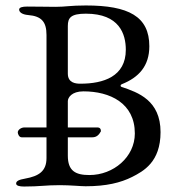

<svg xmlns="http://www.w3.org/2000/svg" viewBox="-20 -677 647 702"><path d="M68 5C126 5 146 0 198 0C238 0 275 4 293 4C369 4 421 -9 463 -30C504 -51 567 -84 567 -194C567 -310 485 -339 425 -359C419 -361 420 -367 425 -369C488 -394 526 -436 526 -508C526 -617 450 -657 294 -657C236 -657 221 -652 183 -652C142 -652 133 -653 79 -653C62 -653 50 -650 50 -642C50 -633 60 -624 83 -622C132 -618 150 -597 150 -549V-211H69C57 -211 45 -202 45 -193C45 -187 50 -175 59 -175H150V-99C150 -51 122 -33 72 -24C49 -20 39 -15 39 -6C39 2 51 5 68 5ZM228 -211V-307C228 -320 242 -343 285 -343C382 -343 473 -300 473 -189C473 -103 395 -37 307 -37C256 -37 228 -52 228 -108V-175H318C333 -175 342 -184 349 -197C349 -205 346 -211 336 -211ZM228 -408V-582C228 -612 239 -627 294 -627C417 -627 440 -552 440 -495C440 -397 358 -371 274 -371C258 -371 228 -373 228 -408Z"/></svg>

Font: EB Garamond
Style: Regular
Weight: 400
Designer: Georg Duffner and Octavio Pardo
Foundry: Georg Duffner
Version: Version 1.000;PS 001.000;hotconv 1.0.88;makeotf.lib2.5.64775